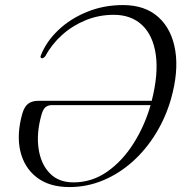

<svg xmlns="http://www.w3.org/2000/svg" viewBox="-20 -729 716 758"><path d="M68 -280Q76 -308 91.2 -319.5Q106.5 -331 131.5 -331H579Q606 -437.5 595 -513.5Q584 -589.5 541 -630Q498 -670.5 429 -670.5Q370 -670.5 317.8 -649Q265.5 -627.5 224.8 -590.8Q184 -554 159.5 -508Q152.5 -499 146 -499Q137.5 -499.5 141 -509.5Q162.5 -565 210.2 -610.2Q258 -655.5 323.8 -682.2Q389.5 -709 465.5 -709Q553 -709 605.8 -661Q658.5 -613 672 -529.2Q685.5 -445.5 655 -338Q634 -265 595.2 -201.8Q556.5 -138.5 503.5 -91Q450.5 -43.5 387 -17Q323.5 9.5 254 9.5Q174.5 9.5 125 -28.8Q75.5 -67 60.2 -132.5Q45 -198 68 -280ZM270 -9Q343 -9 403.2 -51.2Q463.5 -93.5 507.2 -162.8Q551 -232 574 -312.5L574.5 -314H185.5Q169 -314 159.2 -305.5Q149.5 -297 143.5 -275Q123.5 -203.5 132.2 -142.8Q141 -82 176 -45.5Q211 -9 270 -9Z"/></svg>

Font: Fraunces 72pt S000 Light
Style: Italic
Weight: 300
Italic angle: -16°
Version: Version 1.000; ttfautohint (v1.8.3)